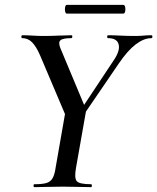

<svg xmlns="http://www.w3.org/2000/svg" viewBox="-20 -770 647 790"><path d="M303 -266 288 -281 450 -525Q475 -563 468 -588Q461 -613 425 -613Q421 -613 421 -619Q421 -625 425 -625Q448 -625 476 -623.5Q504 -622 536 -622Q557 -622 570.5 -623.5Q584 -625 603 -625Q607 -625 607 -619Q607 -613 603 -613Q572 -613 538.5 -587.5Q505 -562 469 -509ZM122 0Q118 0 118 -6Q118 -12 122 -12Q154 -12 171 -17Q188 -22 196.5 -37Q205 -52 209 -81L249 -310L335 -319L293 -81Q285 -38 295.5 -25Q306 -12 355 -12Q358 -12 358 -6Q358 0 355 0Q331 0 302 -1Q273 -2 239 -2Q204 -2 175 -1Q146 0 122 0ZM260 -271 145 -542Q129 -579 112 -596Q95 -613 72 -613Q68 -613 68 -619Q68 -625 72 -625Q91 -625 114.5 -623.5Q138 -622 159 -622Q189 -622 221.5 -623.5Q254 -625 274 -625Q278 -625 277.5 -619Q277 -613 273 -613Q239 -613 229 -604.5Q219 -596 228 -573L335 -317ZM255 -714Q250 -714 248 -723Q246 -732 248 -741Q250 -750 255 -750H487Q493 -750 495 -741Q497 -732 495 -723Q493 -714 487 -714Z"/></svg>

Font: Cormorant SemiBold
Style: Italic
Weight: 600
Italic angle: -10°
Designer: Christian Thalmann (Catharsis Fonts)
Foundry: Catharsis Fonts
Version: Version 4.000